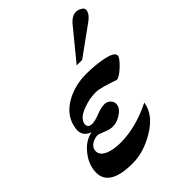

<svg xmlns="http://www.w3.org/2000/svg" viewBox="-213 -834 964 964"><g transform="rotate(-45 268.5 -352.0)"><path d="M540 -691Q537 -666 507 -644L348 -529H309L436 -684Q466 -722 495 -722Q511 -722 524 -714Q542 -705 540 -691ZM490 -417Q489 -402 452 -367Q417 -335 400 -335Q311 -366 283 -366Q236 -366 194 -350Q134 -329 129 -293Q126 -266 158 -266Q177 -266 210 -279Q230 -287 244.5 -290Q259 -293 269 -293Q288 -293 301.5 -279.5Q315 -266 313 -248Q310 -221 277 -201Q250 -183 220 -183Q199 -183 171 -195Q144 -207 135 -207Q115 -207 96 -196Q74 -182 72 -162Q68 -127 113 -110Q146 -98 190 -98Q299 -98 417 -157Q406 -81 317 -29Q238 18 160 18Q-16 18 -2 -95Q4 -144 40 -186Q74 -228 124 -239Q75 -257 81 -306Q91 -385 166 -428Q230 -465 313 -465Q339 -465 364.5 -463Q390 -461 414 -457Q493 -444 490 -417Z"/></g></svg>

Font: DG Didot
Style: Bold Italic
Weight: 700
Designer: David Gatwood, Takis Katsoulidis, and George D. Matthiopoulos
Foundry: David Gatwood
Version: Version 1.0